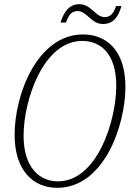

<svg xmlns="http://www.w3.org/2000/svg" viewBox="-20 -889 633 920"><path d="M473 -774C523 -774 547 -808 562 -860H536C527 -833 514 -807 482 -807C437 -807 418 -869 360 -869C313 -869 286 -833 270 -781H296C307 -811 319 -836 352 -836C397 -836 416 -774 473 -774ZM254 11C479 11 581 -289 581 -473C581 -653 485 -724 378 -724C160 -724 50 -438 50 -243C50 -71 140 11 254 11ZM257 -20C170 -20 93 -86 93 -238C93 -412 189 -693 374 -693C463 -693 537 -631 537 -478C537 -310 446 -20 257 -20Z"/></svg>

Font: Noto Serif Condensed ExtraLight
Style: Italic
Weight: 200
Width: 3
Italic angle: -12°
Designer: Monotype Design Team
Foundry: Monotype Imaging Inc.
Version: Version 2.013